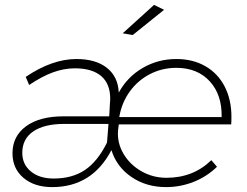

<svg xmlns="http://www.w3.org/2000/svg" viewBox="-20 -763 1009 784"><path d="M31 -137Q31 -207 86.5 -247.5Q142 -288 239 -288H426L429 -343Q430 -349 430 -361Q430 -421 393 -452.5Q356 -484 286 -484Q241 -484 196 -467.5Q151 -451 99 -416L85 -449Q193 -522 292 -522Q371 -522 416.5 -486Q462 -450 465 -385Q500 -449 562.5 -485.5Q625 -522 700 -522Q768 -522 819 -492.5Q870 -463 897.5 -409.5Q925 -356 925 -286Q925 -266 924 -255H465L462 -230Q458 -180 484 -135.5Q510 -91 557 -64Q604 -37 660 -37Q769 -37 843 -109L866 -82Q825 -42 771 -20.5Q717 1 658 1Q577 1 516.5 -40.5Q456 -82 435 -150Q356 1 193 1Q120 1 75.5 -37Q31 -75 31 -137ZM885 -285Q887 -376 836.5 -431Q786 -486 700 -486Q642 -486 592.5 -460.5Q543 -435 510 -389.5Q477 -344 467 -285ZM417 -181 423 -257H242Q161 -257 116 -226.5Q71 -196 71 -139Q71 -92 106 -63Q141 -34 199 -34Q275 -34 327 -69Q379 -104 417 -181ZM609 -743 650 -723 522 -620 481 -627Z"/></svg>

Font: Gontserrat ExtraLight
Style: Italic
Weight: 275
Italic angle: -11.3°
Designer: Julieta Ulanovsky
Foundry: Julieta Ulanovsky
Version: Version 6.001